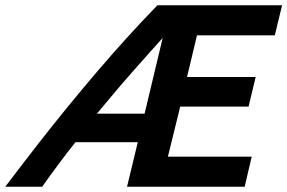

<svg xmlns="http://www.w3.org/2000/svg" viewBox="-72 -713 1097 733"><path d="M-52 0Q13 -86 71.5 -161Q130 -236 186 -304.5Q242 -373 297 -437.5Q352 -502 409 -565Q466 -628 529 -693H1005L977 -578H680L642 -419H904L877 -306H616L569 -115H889L862 0H413L454 -170H216Q184 -130 150.5 -85Q117 -40 89 0ZM298 -279H480L549 -568Q526 -543 495.5 -508.5Q465 -474 430 -434.5Q395 -395 361.5 -355Q328 -315 298 -279Z"/></svg>

Font: Ubuntu Sans
Style: Bold Italic
Weight: 700
Italic angle: -13.5°
Designer: Dalton Maag Ltd
Foundry: Dalton Maag Ltd
Version: Version 1.006